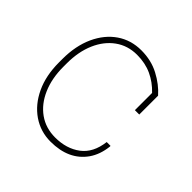

<svg xmlns="http://www.w3.org/2000/svg" viewBox="-145 -673 817 817"><g transform="rotate(45 264.0 -264.0)"><path d="M263.7 10.3Q203.6 10.3 154.8 -22.9Q106.4 -56.2 78.6 -115.5Q50.8 -174.8 50.8 -253.9V-274.4Q50.8 -353 78.1 -413.1Q105.5 -472.7 153.1 -505.4Q200.7 -538.1 262.7 -538.1Q322.3 -538.1 369.9 -512.9Q417.5 -487.8 449.2 -451.7V-338.4H422.9V-441.9Q391.6 -475.1 352.1 -493.4Q312.5 -511.7 263.2 -511.7Q207.5 -511.7 165.5 -481.4Q123.5 -451.2 100.3 -397.7Q77.1 -344.2 77.1 -274.4V-253.9Q77.1 -183.6 100.6 -129.9Q124 -76.2 166.3 -46.1Q208.5 -16.1 265.1 -16.1Q333 -16.1 379.2 -50.8Q425.3 -85.4 434.1 -157.7H456.5L457.5 -154.8Q451.7 -101.1 425.8 -64Q373.5 10.3 263.7 10.3Z"/></g></svg>

Font: Suwannaphum Thin
Style: Regular
Weight: 100
Designer: Danh Hong
Version: Version 8.002; ttfautohint (v1.8.3)